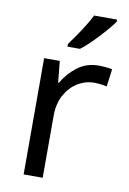

<svg xmlns="http://www.w3.org/2000/svg" viewBox="-87 -819 586 872"><g transform="rotate(10 206.5 -383.0)"><path d="M335 -545.9Q350.1 -545.9 366.9 -544.4Q383.8 -543 397.9 -540L387.2 -459Q374 -461.9 357.9 -463.9Q341.8 -465.8 329.1 -465.8Q288.1 -465.8 252 -443.4Q215.8 -420.9 194.3 -380.4Q172.9 -339.8 172.9 -286.1V0H85V-536.1H157.2L167 -438H170.9Q195.8 -481.9 237.3 -513.9Q278.8 -545.9 335 -545.9ZM380.9 -766.1V-755.9Q368.2 -737.8 343.5 -709.5Q318.8 -681.2 290.5 -652.6Q262.2 -624 237.8 -606H180.2V-618.2Q193.8 -636.2 211.9 -662.6Q230 -689 247.1 -716.6Q264.2 -744.1 274.9 -766.1Z"/></g></svg>

Font: Defago Noto Sans
Style: Regular
Weight: 400
Designer: John M. Durdin
Foundry: Lao IT Dev Co., Ltd.
Version: Version 1.000 2007 initial release